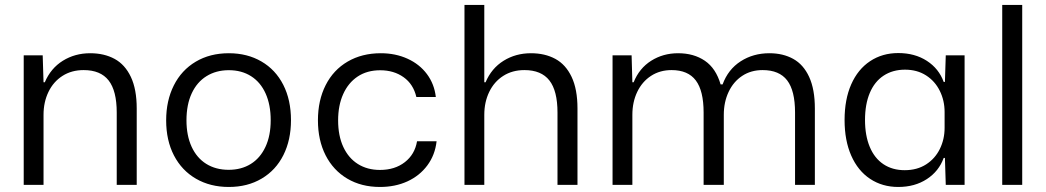

<svg xmlns="http://www.w3.org/2000/svg" viewBox="-20 -749 4238 778"><path d="M76.1 -524.7H153L156.4 -415.7H161.6Q185.6 -472.3 234.6 -502.8Q283.7 -533.3 345.4 -533.3Q402.1 -533.3 444.3 -510.4Q486.4 -487.6 510.2 -437.5Q534 -387.4 534 -309.4V0H453V-293.1Q453 -381 420.2 -423Q387.4 -465 319 -465Q270 -465 233.2 -441.5Q196.4 -418 176.4 -376.6Q156.4 -335.3 156.4 -283.7V0H76.1Z M653.3 -261.3Q653.3 -341.3 684.4 -403Q715.4 -464.7 773.1 -499Q830.7 -533.3 907.3 -533.3Q982 -533.3 1039.3 -499.9Q1096.6 -466.6 1127.9 -405.2Q1159.1 -343.9 1159.1 -262Q1159.1 -182 1128.4 -120.6Q1097.7 -59.3 1040.4 -25.4Q983.1 8.6 907.3 8.6Q831.9 8.6 774.2 -24.8Q716.6 -58.1 684.9 -119.1Q653.3 -180.1 653.3 -261.3ZM1076.9 -262Q1076.9 -324.1 1056.4 -369.9Q1035.9 -415.7 997.6 -440.1Q959.3 -464.6 907.3 -464.6Q856 -464.6 817 -440.5Q778 -416.4 756.8 -370.6Q735.6 -324.9 735.6 -261.3Q735.6 -199.9 756.4 -154.4Q777.3 -109 815.9 -84.9Q854.6 -60.9 906.6 -60.9Q957.9 -60.9 996.1 -84.6Q1034.4 -108.3 1055.6 -153.7Q1076.9 -199.1 1076.9 -262Z M1268.3 -261.6Q1268.3 -342.3 1299.6 -404Q1330.9 -465.7 1388.8 -499.5Q1446.7 -533.3 1523.1 -533.3Q1582.6 -533.3 1631.3 -511.1Q1680 -489 1710 -448.8Q1740 -408.6 1746 -356H1667.1Q1655 -408 1615.5 -436.1Q1576 -464.3 1520.6 -464.3Q1467.3 -464.3 1429.1 -438.8Q1391 -413.3 1370.6 -367.6Q1350.1 -322 1350.1 -261.3Q1350.1 -198.7 1371.2 -153.4Q1392.3 -108.1 1430.4 -84.3Q1468.6 -60.4 1519.6 -60.4Q1580 -60.4 1620.4 -91.9Q1660.9 -123.3 1669.9 -176.6H1749.1Q1742.9 -120.9 1711.7 -78.9Q1680.6 -36.9 1631 -14.1Q1581.4 8.6 1519.6 8.6Q1444.4 8.6 1387.5 -25Q1330.6 -58.6 1299.4 -119.7Q1268.3 -180.9 1268.3 -261.6Z M1862.1 -729H1942.4V-415.7H1947.6Q1971.6 -472.3 2020.6 -502.8Q2069.7 -533.3 2131.4 -533.3Q2188.1 -533.3 2230.3 -510.4Q2272.4 -487.6 2296.2 -437.5Q2320 -387.4 2320 -309.4V0H2239V-293.1Q2239 -381 2206.2 -423Q2173.4 -465 2105 -465Q2056 -465 2019.2 -441.5Q1982.4 -418 1962.4 -376.6Q1942.4 -335.3 1942.4 -283.7V0H1862.1Z M2462.1 -524.7H2539.3L2542.4 -415.7H2547.6Q2570.3 -472.3 2618.6 -502.8Q2666.9 -533.3 2727.7 -533.3Q2791.4 -533.3 2836.3 -502.7Q2881.1 -472.1 2900 -406.9H2908Q2930.4 -467.9 2981.3 -500.6Q3032.1 -533.3 3097.7 -533.3Q3152.9 -533.3 3194.2 -510.4Q3235.6 -487.6 3258.7 -437.4Q3281.9 -387.1 3281.9 -309.4V0H3201.6V-293.1Q3201.6 -381.7 3169.6 -423.4Q3137.6 -465 3070.3 -465Q3022.9 -465 2987.4 -441.5Q2951.9 -418 2932.4 -376.6Q2912.9 -335.3 2912.9 -283.7V0H2831.1V-293.1Q2831.1 -381 2799.5 -423Q2767.9 -465 2701.3 -465Q2653.9 -465 2617.9 -441.5Q2581.9 -418 2562.1 -376.6Q2542.4 -335.3 2542.4 -283.7V0H2462.1Z M3402.3 -262.7Q3402.3 -346.4 3429.3 -407.4Q3456.3 -468.4 3505.8 -501.2Q3555.3 -534 3619.9 -534Q3687 -534 3735.8 -502.4Q3784.6 -470.7 3803.9 -417.1H3808.9L3812.3 -524.7H3888.6V0H3812.3L3808.9 -109H3803.9Q3784.6 -55.4 3735.8 -23.4Q3687 8.6 3619.9 8.6Q3555.3 8.6 3505.8 -24.2Q3456.3 -57 3429.3 -118.4Q3402.3 -179.7 3402.3 -262.7ZM3807.6 -231.1V-295Q3807.6 -341.6 3788.1 -380.9Q3768.7 -420.3 3732.4 -443.5Q3696.1 -466.7 3647.3 -466.7Q3597.3 -466.7 3560.5 -442.5Q3523.7 -418.3 3504.4 -372.3Q3485.1 -326.3 3485.1 -262.7Q3485.1 -199.9 3504.3 -153.9Q3523.4 -107.9 3559.8 -83.6Q3596.1 -59.4 3645.9 -59.4Q3696.1 -59.4 3732.6 -82.8Q3769 -106.1 3788.3 -145.4Q3807.6 -184.6 3807.6 -231.1Z M4041.1 -729H4122.1V0H4041.1Z"/></svg>

Font: Mona Sans VF XLt
Style: Regular
Weight: 200
Designer: Deni Anggara
Foundry: GitHub
Version: Version 2.000;Glyphs 3.2.3 (3260)